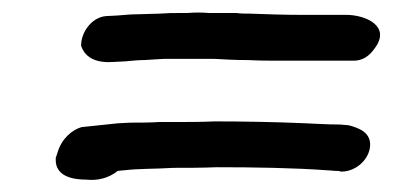

<svg xmlns="http://www.w3.org/2000/svg" viewBox="-20 -460 634 310"><path d="M70 -203C69 -175 98 -170 119 -170C137 -168 155 -172 170 -184C172 -184 177 -185 179 -185H180C205 -188 228 -187 260 -189C281 -189 306 -189 330 -190C389 -190 455 -189 509 -185H510C514 -185 518 -184 525 -184H527L530 -183H532C552 -183 573 -199 577 -220C582 -247 557 -254 542 -258H540C536 -258 532 -259 526 -259C511 -259 493 -260 472 -261C425 -263 375 -264 326 -264C305 -263 284 -263 264 -263H237C222 -262 208 -262 195 -262C185 -262 177 -261 172 -261H171C151 -259 132 -257 114 -255H113C96 -251 79 -235 73 -214C73 -213 70 -206 70 -205ZM111 -386C118 -365 138 -358 164 -360L183 -361C194 -362 203 -363 212 -363H213C224 -364 232 -364 246 -365H325C343 -364 360 -363 381 -363C399 -362 417 -362 436 -362H551C565 -362 576 -369 585 -382C612 -418 570 -436 539 -436H466C438 -436 411 -437 383 -438C376 -438 368 -438 362 -439H318C306 -440 295 -440 282 -439H271C259 -439 251 -439 238 -438C227 -438 214 -437 204 -437C193 -437 181 -436 170 -435L151 -434C128 -432 111 -408 111 -387Z"/></svg>

Font: Scribbler
Style: ExBdIta
Weight: 800
Designer: Mew Too
Foundry: Cannot Into Space Fonts
Version: Version 1.001